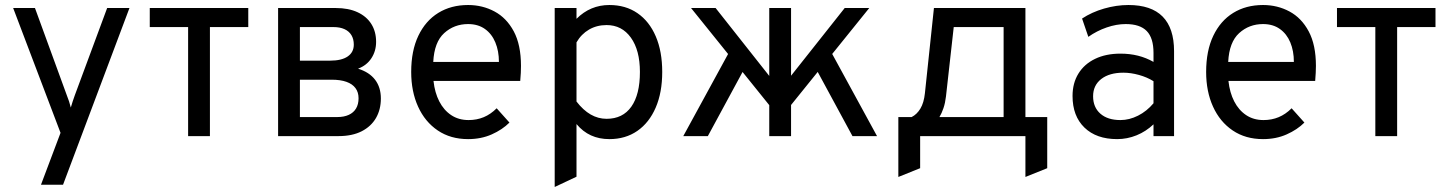

<svg xmlns="http://www.w3.org/2000/svg" viewBox="-20 -543 5777 766"><path d="M143.5 194 221.5 -13 32.5 -511H119.5L246.5 -163Q252 -149.5 255.5 -138.5Q259 -127.5 262.5 -114Q266.5 -127.5 270 -138.5Q273.5 -149.5 278.5 -163L407.5 -511H496.5L231.5 194Z M730.5 0V-435H577.5V-511H970.5V-435H817.5V0Z M1089.5 0V-511H1319.5Q1370.5 -511 1406.5 -494.2Q1442.5 -477.5 1461.5 -447.2Q1480.5 -417 1480.5 -376Q1480.5 -339.5 1461.8 -310.8Q1443 -282 1408.5 -269Q1453.5 -255 1476.5 -224.8Q1499.5 -194.5 1499.5 -150Q1499.5 -106 1480 -72.2Q1460.5 -38.5 1422.8 -19.2Q1385 0 1330.5 0ZM1176.5 -76H1325.5Q1352.5 -76 1371.5 -84.8Q1390.5 -93.5 1400.5 -110.2Q1410.5 -127 1410.5 -151Q1410.5 -175 1398.2 -191.5Q1386 -208 1362.2 -216.5Q1338.5 -225 1303.5 -225H1176.5ZM1176.5 -301H1296.5Q1343 -301 1367.2 -317.8Q1391.5 -334.5 1391.5 -365Q1391.5 -387 1382 -402.8Q1372.5 -418.5 1354.2 -426.8Q1336 -435 1310.5 -435H1176.5Z M1847.5 12Q1777.5 12 1726.5 -22.5Q1675.5 -57 1648 -117.5Q1620.5 -178 1620.5 -256Q1620.5 -340.5 1649 -400.2Q1677.5 -460 1728.5 -491.5Q1779.5 -523 1847.5 -523Q1905 -523 1953 -497.2Q2001 -471.5 2029.8 -417.8Q2058.5 -364 2058.5 -280Q2058.5 -268 2057.8 -252.2Q2057 -236.5 2055.5 -220H1709.5Q1714.5 -173.5 1732.5 -138.5Q1750.5 -103.5 1780 -83.8Q1809.5 -64 1849.5 -64Q1882 -64 1909.8 -75.5Q1937.5 -87 1961.5 -111L2012.5 -54Q1984 -25.5 1941.8 -6.8Q1899.5 12 1847.5 12ZM1708.5 -296H1970.5Q1970.5 -339.5 1956.2 -373.8Q1942 -408 1914.5 -427.5Q1887 -447 1847.5 -447Q1792 -447 1752.2 -411Q1712.5 -375 1708.5 -296Z M2193 203V-511H2280V-468Q2335 -523 2411 -523Q2476 -523 2523.2 -490.5Q2570.5 -458 2596.2 -398Q2622 -338 2622 -256Q2622 -174 2596 -113.8Q2570 -53.5 2522.8 -20.8Q2475.5 12 2411 12Q2370.5 12 2338 -2.8Q2305.5 -17.5 2280 -48V162ZM2400 -69Q2464.5 -69 2498.8 -117.5Q2533 -166 2533 -256Q2533 -342.5 2497 -392.8Q2461 -443 2400 -443Q2361 -443 2330 -425Q2299 -407 2280 -374V-138Q2306.5 -103.5 2336.5 -86.2Q2366.5 -69 2400 -69Z M3072 -95 2737 -511H2835L3072 -211ZM3106 -87V-203L3350 -511H3448ZM2706 0 2909 -372 2967 -301 2804 0ZM3049 0V-511H3136V0ZM3381 0 3218 -301 3276 -372 3479 0Z M3564 163V-76H3617Q3638 -86.5 3652 -109.8Q3666 -133 3670 -171L3706 -511H4071V-76H4158V128L4071 163V0H3651V128ZM3728 -76H3984V-435H3785L3754 -158Q3751 -132 3744 -111.5Q3737 -91 3728 -76Z M4437 12Q4354 12 4306.5 -34Q4259 -80 4259 -160Q4259 -211.5 4282.5 -249.5Q4306 -287.5 4349 -308.2Q4392 -329 4450 -329Q4487.5 -329 4520.2 -320.8Q4553 -312.5 4582 -296V-332Q4582 -391.5 4555 -419.2Q4528 -447 4471 -447Q4434.5 -447 4395.2 -433.5Q4356 -420 4322 -396L4297 -469Q4335.5 -494.5 4384.8 -508.8Q4434 -523 4482 -523Q4573 -523 4618.5 -476.8Q4664 -430.5 4664 -339V0H4582V-47Q4552 -18.5 4514.5 -3.2Q4477 12 4437 12ZM4450 -64Q4485.5 -64 4520.2 -81.5Q4555 -99 4582 -131V-219Q4556.5 -235 4524 -244Q4491.5 -253 4462 -253Q4406 -253 4373.5 -227.8Q4341 -202.5 4341 -159Q4341 -115 4370 -89.5Q4399 -64 4450 -64Z M5019 12Q4949 12 4898 -22.5Q4847 -57 4819.5 -117.5Q4792 -178 4792 -256Q4792 -340.5 4820.5 -400.2Q4849 -460 4900 -491.5Q4951 -523 5019 -523Q5076.5 -523 5124.5 -497.2Q5172.5 -471.5 5201.2 -417.8Q5230 -364 5230 -280Q5230 -268 5229.2 -252.2Q5228.5 -236.5 5227 -220H4881Q4886 -173.5 4904 -138.5Q4922 -103.5 4951.5 -83.8Q4981 -64 5021 -64Q5053.5 -64 5081.2 -75.5Q5109 -87 5133 -111L5184 -54Q5155.5 -25.5 5113.2 -6.8Q5071 12 5019 12ZM4880 -296H5142Q5142 -339.5 5127.8 -373.8Q5113.5 -408 5086 -427.5Q5058.5 -447 5019 -447Q4963.5 -447 4923.8 -411Q4884 -375 4880 -296Z M5467 0V-435H5314V-511H5707V-435H5554V0Z"/></svg>

Font: Undotted
Style: Regular
Weight: 400
Designer: Delve Withrington, Dave Bailey, Thomas Jockin
Foundry: Delve Fonts LLC
Version: Version 4.000